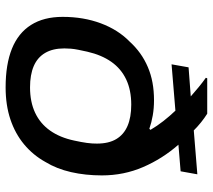

<svg xmlns="http://www.w3.org/2000/svg" viewBox="-58 -706 775 700"><g transform="rotate(90 330.0 -355.5)"><path d="M298 12Q214 12 157 -11Q100 -34 70.5 -80.5Q41 -127 41 -196Q41 -272 64.5 -335Q88 -398 131 -440Q151 -462 174 -478.5Q197 -495 224 -506.5Q251 -518 281 -523.5Q311 -529 345 -529Q374 -529 400 -524.5Q426 -520 449 -512L453 -516Q439 -540 421 -563Q403 -586 383 -607L214 -593L225 -655L331 -663Q314 -678 297 -692Q280 -706 263 -718L265 -723H394Q410 -713 425.5 -700.5Q441 -688 455 -674L615 -687L604 -626L507 -618Q558 -560 588.5 -489.5Q619 -419 619 -339Q619 -279 607 -226.5Q595 -174 570 -133Q545 -88 506 -55.5Q467 -23 415 -5.5Q363 12 298 12ZM298 -77Q351 -77 390.5 -95.5Q430 -114 455.5 -150Q481 -186 492 -238Q495 -251 497 -262.5Q499 -274 500.5 -284Q502 -294 502.5 -303.5Q503 -313 503 -321Q503 -364 486.5 -391.5Q470 -419 438.5 -432.5Q407 -446 361 -446Q308 -446 269 -427.5Q230 -409 205 -373.5Q180 -338 168 -286Q164 -268 161 -253Q158 -238 157 -226Q156 -214 156 -202Q156 -160 172.5 -132Q189 -104 220.5 -90.5Q252 -77 298 -77Z"/></g></svg>

Font: Archivo SemiExpanded Medium
Style: Italic
Weight: 500
Width: 6
Italic angle: -10°
Designer: Hector Gatti
Foundry: Omnibus-Type
Version: Version 2.001